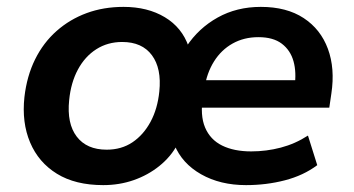

<svg xmlns="http://www.w3.org/2000/svg" viewBox="-20 -528 1030 558"><path d="M280 10Q199 10 145.5 -23Q92 -56 67.5 -114Q43 -172 51 -246Q58 -307 82 -355.5Q106 -404 144.5 -438Q183 -472 232 -490Q281 -508 339 -508Q409 -508 459 -478Q509 -448 528 -393H522Q557 -446 612.5 -477Q668 -508 738 -508Q813 -508 862.5 -475.5Q912 -443 933 -386Q954 -329 943 -256L937 -215H544L555 -295H853L836 -276Q842 -318 833 -350Q824 -382 799 -401Q774 -420 731 -420Q689 -420 656 -401.5Q623 -383 602 -349.5Q581 -316 574 -271L570 -248Q561 -193 576 -157.5Q591 -122 625.5 -105Q660 -88 710 -88Q754 -88 796 -99Q838 -110 875 -134L902 -48Q862 -18 808 -4Q754 10 695 10Q620 10 564.5 -21.5Q509 -53 487 -107H495Q476 -72 443 -45.5Q410 -19 368.5 -4.5Q327 10 280 10ZM290 -93Q333 -93 365 -114.5Q397 -136 417.5 -174Q438 -212 443 -262Q450 -329 421.5 -367.5Q393 -406 335 -406Q293 -406 260 -385Q227 -364 206.5 -326Q186 -288 181 -237Q174 -169 203 -131Q232 -93 290 -93Z"/></svg>

Font: Nunito Sans 8pt
Style: Bold Italic
Weight: 700
Italic angle: -9°
Version: Version 3.101;gftools[0.9.27]